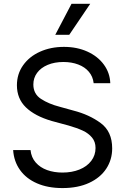

<svg xmlns="http://www.w3.org/2000/svg" viewBox="-20 -959 647 992"><path d="M307.6 -638.7Q261.7 -638.7 226.3 -623.8Q190.9 -608.9 171.6 -582.5Q152.3 -556.2 152.3 -522.5Q152.3 -473.6 192.1 -447.8Q231.9 -421.9 289.1 -407.2L359.4 -387.7Q441.4 -366.7 500.5 -323Q559.6 -279.3 559.6 -192.4Q559.6 -134.3 529.1 -87.6Q498.5 -41 440.7 -14.2Q382.8 12.7 302.7 12.7Q227.5 12.7 171.4 -11.7Q115.2 -36.1 83.5 -80.6Q51.8 -125 47.9 -183.6H137.7Q141.6 -145.5 164.6 -119.4Q187.5 -93.3 223.4 -80.3Q259.3 -67.4 302.7 -67.4Q351.6 -67.4 390.4 -83Q429.2 -98.6 451.4 -127.7Q473.6 -156.7 473.6 -194.3Q473.6 -226.6 455.3 -248.5Q437 -270.5 407.5 -284.2Q377.9 -297.9 334 -310.5L247.1 -334Q160.2 -359.4 113.8 -404.3Q67.4 -449.2 67.4 -518.6Q67.4 -576.7 99.4 -621.8Q131.3 -667 186.8 -691.9Q242.2 -716.8 310.5 -716.8Q377.9 -716.8 431.6 -692.4Q485.4 -668 516.6 -625.2Q547.9 -582.5 549.8 -529.3H463.9Q460 -563.5 439.2 -588.1Q418.5 -612.8 384.3 -625.7Q350.1 -638.7 307.6 -638.7ZM349.6 -939.5H446.3L337.9 -779.3H265.6Z"/></svg>

Font: WEMIX Pretendard
Style: Regular
Weight: 400
Designer: Base glyphs from Inter by Rasmus Andersson; Hangeul glyphs from Noto Sans CJK(Source Han Sans) by Jang Soo-young and Kan
Foundry: Kil Hyung-jin
Version: Version 1.000